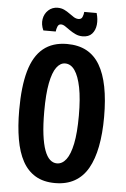

<svg xmlns="http://www.w3.org/2000/svg" viewBox="-58 -887 619 942"><g transform="rotate(5 251.5 -416.0)"><path d="M249 13Q192 13 152.5 -10.5Q113 -34 89 -78Q65 -122 54 -185.5Q43 -249 43 -329Q43 -445 64.5 -521Q86 -597 132 -634.5Q178 -672 249 -672Q305 -672 345 -650.5Q385 -629 410.5 -586Q436 -543 448.5 -479Q461 -415 461 -331Q461 -249 448.5 -185Q436 -121 411 -77Q386 -33 345.5 -10Q305 13 249 13ZM250 -84Q276 -84 295.5 -109.5Q315 -135 326 -188.5Q337 -242 337 -327Q337 -410 326 -465Q315 -520 295.5 -548Q276 -576 248 -576Q224 -576 205.5 -551Q187 -526 176.5 -472.5Q166 -419 166 -333Q166 -266 172 -219Q178 -172 189 -142Q200 -112 215.5 -98Q231 -84 250 -84ZM321 -716Q302 -716 286 -723.5Q270 -731 256.5 -740.5Q243 -750 232 -757.5Q221 -765 211 -765Q199 -765 194 -752.5Q189 -740 188 -728H127Q114 -757 118.5 -783.5Q123 -810 142 -827.5Q161 -845 188 -845Q206 -845 220.5 -838Q235 -831 247 -822Q259 -813 270.5 -806Q282 -799 294 -799Q308 -799 313 -811Q318 -823 319 -836H380Q389 -806 386 -778.5Q383 -751 367 -733.5Q351 -716 321 -716Z"/></g></svg>

Font: Bricolage Grotesque 24pt Condensed SemiBold
Style: Regular
Weight: 600
Width: 3
Designer: Mathieu Triay
Foundry: Atelier Triay
Version: Version 1.001;gftools[0.9.33.dev8+g029e19f]